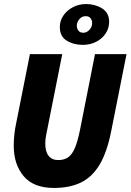

<svg xmlns="http://www.w3.org/2000/svg" viewBox="-20 -918 646 950"><path d="M247 12Q146 12 97 -46.5Q48 -105 48 -196Q48 -226 51 -253Q54 -280 60 -308L128 -650H288L216 -288Q212 -268 208 -248Q204 -228 204 -208Q204 -168 220.5 -147Q237 -126 268 -126Q296 -126 315.5 -138.5Q335 -151 349.5 -183.5Q364 -216 376 -276L450 -650H606L530 -268Q509 -163 472 -102Q435 -41 379.5 -14.5Q324 12 247 12ZM390 -696Q344 -696 310 -717Q276 -738 276 -784Q276 -815 293.5 -841Q311 -867 341 -882.5Q371 -898 406 -898Q450 -898 485 -876.5Q520 -855 520 -810Q520 -778 502.5 -752Q485 -726 455.5 -711Q426 -696 390 -696ZM392 -756Q409 -756 422.5 -770.5Q436 -785 436 -804Q436 -818 428 -828Q420 -838 404 -838Q385 -838 372.5 -823Q360 -808 360 -790Q360 -777 368 -766.5Q376 -756 392 -756Z"/></svg>

Font: Source Code Pro ExtraLight Black
Style: Italic
Weight: 900
Italic angle: -11°
Monospace: yes
Version: Version 1.016;hotconv 1.0.116;makeotfexe 2.5.65601